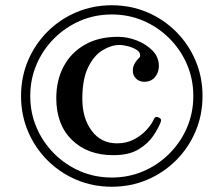

<svg xmlns="http://www.w3.org/2000/svg" viewBox="-20 -733 850 730"><path d="M405 -23Q333 -23 270.5 -49.5Q208 -76 160.5 -123.5Q113 -171 86.5 -233.5Q60 -296 60 -368Q60 -440 86.5 -502.5Q113 -565 160.5 -612.5Q208 -660 270.5 -686.5Q333 -713 405 -713Q477 -713 539.5 -686.5Q602 -660 649.5 -612.5Q697 -565 723.5 -502.5Q750 -440 750 -368Q750 -296 723.5 -233.5Q697 -171 649.5 -123.5Q602 -76 539.5 -49.5Q477 -23 405 -23ZM405 -58Q469 -58 525 -82Q581 -106 624 -149Q667 -192 691 -248Q715 -304 715 -368Q715 -432 691 -488Q667 -544 624 -587Q581 -630 525 -654Q469 -678 405 -678Q341 -678 285 -654Q229 -630 186 -587Q143 -544 119 -488Q95 -432 95 -368Q95 -304 119 -248Q143 -192 186 -149Q229 -106 285 -82Q341 -58 405 -58ZM411 -143Q313 -143 253.5 -201Q194 -259 194 -360Q194 -428 222 -480.5Q250 -533 302.5 -563Q355 -593 428 -593Q465 -593 500.5 -579Q536 -565 560 -540.5Q584 -516 584 -482Q584 -457 569 -439.5Q554 -422 528 -422Q510 -422 497.5 -434Q485 -446 485 -465Q485 -479 492 -491.5Q499 -504 510 -514Q513 -517 513 -522Q513 -535 499.5 -543.5Q486 -552 467.5 -557Q449 -562 434 -562Q403 -562 370 -542Q337 -522 315 -477Q293 -432 293 -357Q293 -284 328.5 -236Q364 -188 425 -188Q461 -188 489.5 -203Q518 -218 537.5 -239.5Q557 -261 565 -280Q571 -293 584 -286Q596 -281 591 -269Q583 -247 563 -217Q543 -187 506.5 -165Q470 -143 411 -143Z"/></svg>

Font: TsukuhouMincho
Style: Regular
Weight: 400
Designer: Iose
Foundry: Typographish
Version: Version 1.001; ttfautohint (v1.8.3)